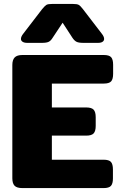

<svg xmlns="http://www.w3.org/2000/svg" viewBox="-20 -961 611 981"><path d="M87 -762Q87 -774 99 -789L195 -914Q209 -931 217 -936Q225 -941 249 -941H350Q374 -941 382.5 -936Q391 -931 404 -914L500 -789Q512 -774 512 -762Q512 -753 504 -747.5Q496 -742 481 -742H406Q382 -742 371 -747.5Q360 -753 350 -768L300 -845L249 -768Q240 -753 229 -747.5Q218 -742 194 -742H119Q104 -742 95.5 -747.5Q87 -753 87 -762ZM43 -50V-629Q43 -655 55 -667.5Q67 -680 95 -680H510Q538 -680 548 -668.5Q558 -657 558 -630V-584Q558 -557 548 -545.5Q538 -534 510 -534H245V-412H420Q448 -412 458.5 -400.5Q469 -389 469 -362V-318Q469 -291 458.5 -279.5Q448 -268 420 -268H245V-145H509Q537 -145 547 -133.5Q557 -122 557 -95V-49Q557 -23 547 -11.5Q537 0 509 0H95Q66 0 54.5 -12Q43 -24 43 -50Z"/></svg>

Font: Mitr SemiBold
Style: Regular
Weight: 600
Designer: Thanarat Vachiruckul
Foundry: Cadson Demak
Version: Version 1.003